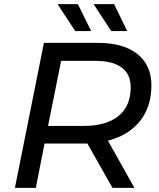

<svg xmlns="http://www.w3.org/2000/svg" viewBox="-20 -907 767 927"><path d="M52 0 192 -700H453Q576 -700 643.5 -646Q711 -592 711 -495Q711 -391 655.5 -322Q600 -253 501 -228L629 0H523L402 -214Q392 -214 382 -214H195L153 0ZM212 -299H385Q492 -299 551.5 -346.5Q611 -394 611 -486Q611 -549 567.5 -581Q524 -613 444 -613H275ZM343 -757 258 -887H356L420 -757ZM517 -757 432 -887H531L594 -757Z"/></svg>

Font: Montserrat Medium
Style: Italic
Weight: 500
Italic angle: -11.3°
Designer: Julieta Ulanovsky
Foundry: Julieta Ulanovsky
Version: Version 9.000; ttfautohint (v1.8.4.7-5d5b)